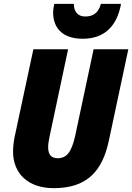

<svg xmlns="http://www.w3.org/2000/svg" viewBox="-20 -971 689 1001"><path d="M411 -769C523 -769 590 -833 611 -951H506C492 -899 461 -885 424 -885C385 -885 365 -911 365 -951H263C260 -937 257 -921 257 -906C257 -824 307 -769 411 -769ZM260 10C432 10 514 -77 548 -240L649 -714H468L372 -263C353 -177 327 -146 280 -146C248 -146 231 -165 231 -203C231 -219 234 -238 238 -257L335 -714H154L56 -256C51 -231 48 -202 48 -181C48 -66 127 10 260 10Z"/></svg>

Font: Noto Sans UI SemiCondensed Black
Style: Italic
Weight: 900
Width: 4
Italic angle: -372°
Designer: Monotype Design Team
Foundry: Monotype Imaging Inc.
Version: Version 1.901